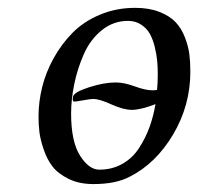

<svg xmlns="http://www.w3.org/2000/svg" viewBox="-20 -459 505 489"><path d="M161.1 -169.9Q161.1 -98.6 183.8 -62.7Q206.5 -26.9 232.9 -26.9Q265.6 -26.9 291.7 -41.7Q317.9 -56.6 334.2 -82Q350.6 -107.4 360.6 -134.8Q370.6 -162.1 376 -193.8Q338.4 -179.2 315.9 -179.2Q294.4 -179.2 263.7 -193.1Q232.9 -207 217.8 -207Q211.4 -207 192.1 -203.6Q172.9 -200.2 169.9 -200.2Q163.1 -200.2 166 -212.9Q168 -224.1 206.3 -236.6Q244.6 -249 274.9 -249Q295.9 -249 323.2 -239Q350.6 -229 368.2 -229Q376 -229 379.9 -230Q381.8 -246.1 381.8 -270Q381.8 -287.6 380.4 -303.5Q378.9 -319.3 374.3 -338.9Q369.6 -358.4 361.8 -372.6Q354 -386.7 339.6 -396.2Q325.2 -405.8 306.2 -405.8Q268.6 -405.8 239.3 -382.1Q210 -358.4 193.6 -321.3Q177.2 -284.2 169.2 -245.1Q161.1 -206.1 161.1 -169.9ZM78.1 -162.1Q78.1 -199.2 87.4 -237.1Q96.7 -274.9 116.9 -311.3Q137.2 -347.7 165.3 -376Q193.4 -404.3 234.6 -421.6Q275.9 -439 324.2 -439Q359.9 -439 386 -428.7Q412.1 -418.5 427 -402.8Q441.9 -387.2 450.7 -364.5Q459.5 -341.8 462.2 -321.5Q464.8 -301.3 464.8 -276.9Q464.8 -190.4 420.9 -116.5Q377 -42.5 310.1 -8.8Q274.9 9.8 217.8 9.8Q181.6 9.8 154.8 -3.4Q127.9 -16.6 113.8 -34.9Q99.6 -53.2 91.1 -78.9Q82.5 -104.5 80.3 -123.3Q78.1 -142.1 78.1 -162.1Z"/></svg>

Font: Common Serif
Style: Bold Italic
Weight: 700
Italic angle: -12°
Designer: Philipp H. Poll, Khaled Hosny
Foundry: Stefan Peev, Context Ltd.
Version: Version 1.026